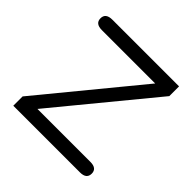

<svg xmlns="http://www.w3.org/2000/svg" viewBox="-162 -766 911 911"><g transform="rotate(45 294.0 -310.5)"><path d="M48.8 0V-62.5L450.2 -550.8H92.8Q47.9 -550.8 47.9 -585.9Q47.9 -621.1 92.8 -621.1H540V-555.7L140.6 -70.3H496.1Q540 -70.3 540 -35.2Q540 0 496.1 0Z"/></g></svg>

Font: Jura
Style: DemiBold
Weight: 600
Version: Version 2.5